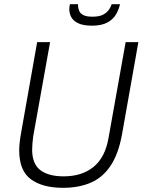

<svg xmlns="http://www.w3.org/2000/svg" viewBox="-20 -888 690 920"><path d="M282 12Q184 12 128 -29Q72 -70 72 -168Q72 -185 74.5 -207Q77 -229 81 -251L158 -686H220L139 -234Q137 -219 135.5 -201.5Q134 -184 134 -171Q134 -103 173 -73Q212 -43 285 -43Q373 -43 428.5 -88.5Q484 -134 500 -227L582 -686H643L565 -246Q548 -151 510 -94Q472 -37 414.5 -12.5Q357 12 282 12ZM421 -765Q379 -765 355 -776.5Q331 -788 321.5 -806Q312 -824 312 -845Q312 -851 313 -857Q314 -863 315 -868H354Q354 -866 354 -863Q354 -860 354 -858Q355 -846 360 -834.5Q365 -823 380 -815.5Q395 -808 423 -808Q457 -808 475.5 -818.5Q494 -829 503 -843Q512 -857 515 -868H555Q550 -844 536.5 -820Q523 -796 495 -780.5Q467 -765 421 -765Z"/></svg>

Font: Archivo SemiCondensed ExtraLight
Style: Italic
Weight: 250
Width: 4
Italic angle: -10°
Designer: Hector Gatti
Foundry: Omnibus-Type
Version: Version 2.001